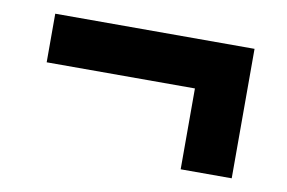

<svg xmlns="http://www.w3.org/2000/svg" viewBox="-46 -519 692 463"><g transform="rotate(10 300.0 -287.5)"><path d="M419 -129V-327H56V-446H544V-129Z"/></g></svg>

Font: Nunito Sans 7pt Black
Style: Regular
Weight: 900
Designer: Vernon Adams
Foundry: Vernon Adams
Version: Version 3.101;gftools[0.9.27]